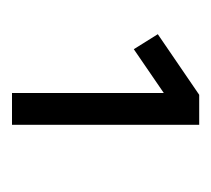

<svg xmlns="http://www.w3.org/2000/svg" viewBox="-36 -794 352 320"><g transform="rotate(90 140.0 -634.0)"><path d="M188 -790V-478H135V-731L62 -681L37 -721L138 -790Z"/></g></svg>

Font: Titillium Web Light
Style: Regular
Weight: 300
Version: Version 1.002;PS 57.000;hotconv 1.0.70;makeotf.lib2.5.55311